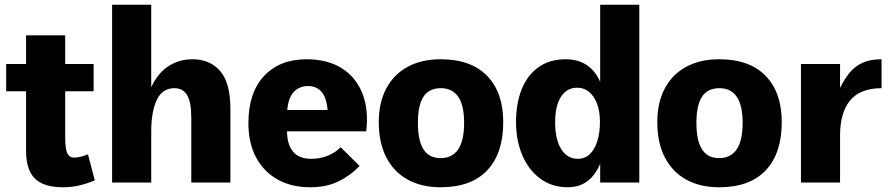

<svg xmlns="http://www.w3.org/2000/svg" viewBox="-20 -770 3754 810"><path d="M380 -9Q343 6 311.5 13Q280 20 246 20Q164 20 127 -17Q90 -54 90 -133V-621H255V-192Q255 -142 264 -123.5Q273 -105 293 -105Q304 -105 321 -109Q338 -113 351 -119ZM6 -500H375V-385H6Z M453 -750H618V0H453ZM787 -274Q787 -339 769.5 -368.5Q752 -398 716 -398Q664 -398 641 -347.5Q618 -297 618 -217L604 -280L602 -356Q616 -408 642.5 -444.5Q669 -481 707.5 -500.5Q746 -520 792 -520Q866 -520 909 -470Q952 -420 952 -312V0H787Z M1288 20Q1211 20 1152.5 -12Q1094 -44 1061 -104.5Q1028 -165 1028 -251Q1028 -379 1094 -449.5Q1160 -520 1273 -520Q1362 -520 1422 -482Q1482 -444 1509 -375.5Q1536 -307 1525 -216H1191Q1191 -161 1216 -130.5Q1241 -100 1294 -100Q1330 -100 1362.5 -113Q1395 -126 1417 -149L1497 -70Q1458 -29 1407.5 -4.5Q1357 20 1288 20ZM1192 -306H1362Q1358 -357 1337 -382Q1316 -407 1279 -407Q1243 -407 1219.5 -382Q1196 -357 1192 -306Z M1839 20Q1759 20 1700.5 -12Q1642 -44 1610 -105.5Q1578 -167 1578 -255Q1578 -338 1610 -397.5Q1642 -457 1700.5 -488.5Q1759 -520 1839 -520Q1967 -520 2035 -450Q2103 -380 2103 -255Q2103 -123 2035.5 -51.5Q1968 20 1839 20ZM1839 -103Q1888 -103 1913 -140Q1938 -177 1938 -252Q1938 -326 1913 -362Q1888 -398 1840 -398Q1790 -398 1766.5 -362Q1743 -326 1743 -252Q1743 -177 1766.5 -140Q1790 -103 1839 -103Z M2376 20Q2308 20 2259 -16.5Q2210 -53 2183.5 -115Q2157 -177 2157 -255Q2157 -333 2180.5 -392.5Q2204 -452 2251 -486Q2298 -520 2367 -520Q2453 -520 2497 -453Q2541 -386 2541 -255Q2541 -124 2498.5 -52Q2456 20 2376 20ZM2418 -100Q2447 -100 2467.5 -119Q2488 -138 2499.5 -173.5Q2511 -209 2511 -256Q2511 -300 2499 -332Q2487 -364 2465.5 -382Q2444 -400 2415 -400Q2371 -400 2346.5 -361.5Q2322 -323 2322 -255Q2322 -182 2347.5 -141Q2373 -100 2418 -100ZM2512 0V-750H2677V0Z M3014 20Q2934 20 2875.5 -12Q2817 -44 2785 -105.5Q2753 -167 2753 -255Q2753 -338 2785 -397.5Q2817 -457 2875.5 -488.5Q2934 -520 3014 -520Q3142 -520 3210 -450Q3278 -380 3278 -255Q3278 -123 3210.5 -51.5Q3143 20 3014 20ZM3014 -103Q3063 -103 3088 -140Q3113 -177 3113 -252Q3113 -326 3088 -362Q3063 -398 3015 -398Q2965 -398 2941.5 -362Q2918 -326 2918 -252Q2918 -177 2941.5 -140Q2965 -103 3014 -103Z M3359 -500H3524V-399Q3542 -436 3564 -463Q3586 -490 3618.5 -505Q3651 -520 3699 -520V-398Q3652 -398 3618.5 -384Q3585 -370 3564.5 -344Q3544 -318 3534 -281.5Q3524 -245 3524 -199V0H3359Z"/></svg>

Font: Moderustic
Style: Bold
Weight: 700
Designer: Tural Alisoy
Foundry: TAFT Foundry
Version: Version 2.120